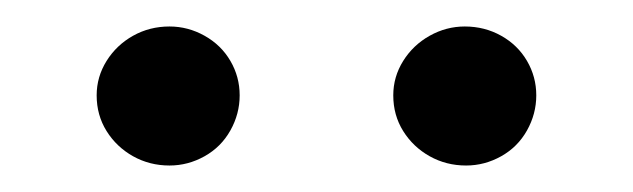

<svg xmlns="http://www.w3.org/2000/svg" viewBox="-20 -756 478 145"><path d="M108 -631Q93 -631 80.5 -638Q68 -645 60.5 -657Q53 -669 53 -684Q53 -698 60.5 -710Q68 -722 80.5 -729Q93 -736 108 -736Q122 -736 134.5 -729Q147 -722 154 -710Q161 -698 161 -684Q161 -670 154 -657.5Q147 -645 134.5 -638Q122 -631 108 -631ZM332 -631Q317 -631 304.5 -638Q292 -645 284.5 -657Q277 -669 277 -684Q277 -698 284.5 -710Q292 -722 304.5 -729Q317 -736 331 -736Q346 -736 358.5 -729Q371 -722 378 -710Q385 -698 385 -684Q385 -670 378 -657.5Q371 -645 358.5 -638Q346 -631 332 -631Z"/></svg>

Font: REM Light
Style: Regular
Weight: 300
Designer: Octavio Pardo
Foundry: Ashler Design
Version: Version 1.005;gftools[0.9.28]